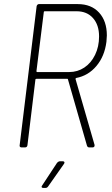

<svg xmlns="http://www.w3.org/2000/svg" viewBox="-20 -720 545 938"><path d="M405 -8 312 -332Q312 -335 309 -335H158Q156 -335 154.5 -334Q153 -333 153 -331L114 -10Q112 0 103 0H84Q80 0 77.5 -3Q75 -6 76 -10L159 -690Q160 -694 163 -697Q166 -700 170 -700H360Q426 -700 464 -658.5Q502 -617 502 -547Q502 -538 500 -516Q491 -445 451 -397.5Q411 -350 352 -339Q349 -338 349 -334L442 -12V-9Q442 -5 439.5 -2.5Q437 0 433 0H415Q408 0 405 -8ZM194 -661 158 -372Q158 -368 162 -368H318Q359 -368 392 -390Q425 -412 444.5 -452Q464 -492 464 -542Q464 -598 434.5 -631.5Q405 -665 354 -665H198Q194 -665 194 -661ZM186 186 259 75Q266 68 272 68H287Q293 68 294.5 71.5Q296 75 293 80L215 191Q210 198 203 198H191Q185 198 183.5 194.5Q182 191 186 186Z"/></svg>

Font: Barlow Semi Condensed ExLight
Style: Italic
Weight: 275
Width: 4
Italic angle: -7°
Designer: Jeremy Tribby
Foundry: Tribby Type
Version: Version 1.408